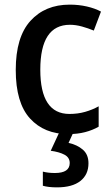

<svg xmlns="http://www.w3.org/2000/svg" viewBox="-20 -569 484 829"><path d="M275 10Q171 10 109.5 -57.5Q48 -125 48 -267Q48 -409 111.5 -479Q175 -549 281 -549Q320 -549 355 -541Q390 -533 416 -519L385 -437Q361 -447 334 -454.5Q307 -462 282 -462Q154 -462 154 -268Q154 -77 280 -77Q316 -77 347.5 -86Q379 -95 406 -110V-22Q380 -7 347.5 1.5Q315 10 275 10ZM362 136Q362 185 327 212.5Q292 240 226 240Q189 240 165 233V172Q188 178 217 178Q281 178 281 135Q281 111 258.5 99Q236 87 199 82L237 0H298L276 48Q313 56 337.5 77Q362 98 362 136Z"/></svg>

Font: Noto Sans Lao UI SemCond Med
Style: Regular
Weight: 500
Width: 4
Designer: Monotype Design Team
Foundry: Monotype Imaging Inc.
Version: Version 2.000; ttfautohint (v1.8.4.7-5d5b)